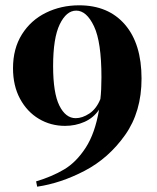

<svg xmlns="http://www.w3.org/2000/svg" viewBox="-20 -551 593 723"><path d="M513 -255Q513 -130 451 -42.5Q389 45 299 92Q209 139 120 152L116 132Q176 114 221.5 87Q267 60 302.5 5.5Q338 -49 353 -138Q332 -107 298 -92Q264 -77 225 -77Q171 -77 126.5 -103.5Q82 -130 55.5 -179Q29 -228 29 -294Q29 -368 62.5 -421.5Q96 -475 153 -503Q210 -531 278 -531Q388 -531 450.5 -458.5Q513 -386 513 -255ZM358 -178Q362 -211 362 -260Q362 -393 334 -452Q306 -511 267 -511Q230 -511 205 -459.5Q180 -408 180 -302Q180 -201 203.5 -153.5Q227 -106 265 -106Q290 -106 316.5 -123.5Q343 -141 358 -178Z"/></svg>

Font: Playfair Display SC
Style: Bold
Weight: 700
Designer: Claus Eggers Sørensen
Foundry: Claus Eggers Sørensen
Version: Version 1.200; ttfautohint (v1.6)